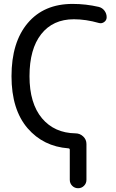

<svg xmlns="http://www.w3.org/2000/svg" viewBox="-20 -785 603 1001"><path d="M536.1 -695.3Q536.1 -679.7 523.4 -670.4Q510.7 -661.1 496.1 -665Q427.7 -684.6 365.2 -684.6Q255.9 -684.6 194.8 -606.9Q133.8 -529.3 133.8 -387.7Q133.8 -246.1 199.2 -168Q263.7 -91.8 373 -89.8Q396.5 -89.8 413.6 -73.7Q430.7 -57.6 430.7 -34.2V152.3Q430.7 170.9 418 183.6Q405.3 196.3 387.2 196.3Q369.1 196.3 356.4 183.6Q343.8 170.9 343.8 152.3V-3.9Q343.8 -11.7 335.9 -11.7Q206.1 -21.5 124 -116.2Q40 -213.9 40 -387.7Q40 -564.5 124.5 -664.6Q209 -764.6 358.4 -764.6Q427.7 -764.6 495.1 -749Q513.7 -744.1 524.9 -729Q536.1 -713.9 536.1 -695.3Z"/></svg>

Font: Gen Jyuu Gothic P Regular
Style: Regular
Weight: 400
Designer: [Source Han Sans]
Ryoko NISHIZUKA  (kana & ideographs); Paul D. Hunt (Latin, Greek & Cyrillic); Wenlong ZHANG  (bopomofo
Version: Version 1.002.20150607